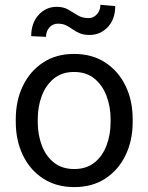

<svg xmlns="http://www.w3.org/2000/svg" viewBox="-20 -760 610 790"><path d="M44.9 -258.3V-269.5Q44.9 -346.2 74.2 -406.7Q103.5 -467.3 157.2 -502.7Q210.9 -538.1 284.7 -538.1Q359.4 -538.1 413.3 -502.7Q467.3 -467.3 496.6 -406.7Q525.9 -346.2 525.9 -269.5V-258.3Q525.9 -182.1 496.6 -121.3Q467.3 -60.5 413.6 -25.4Q359.9 9.8 285.6 9.8Q211.4 9.8 157.5 -25.4Q103.5 -60.5 74.2 -121.3Q44.9 -182.1 44.9 -258.3ZM135.3 -269.5V-258.3Q135.3 -206.1 151.9 -161.9Q168.5 -117.7 201.9 -91.1Q235.4 -64.5 285.6 -64.5Q335.4 -64.5 368.7 -91.1Q401.9 -117.7 418.5 -161.9Q435.1 -206.1 435.1 -258.3V-269.5Q435.1 -321.3 418.2 -365.5Q401.4 -409.7 368.2 -436.8Q335 -463.9 284.7 -463.9Q234.9 -463.9 201.7 -436.8Q168.5 -409.7 151.9 -365.5Q135.3 -321.3 135.3 -269.5ZM393.1 -740.2 454.1 -734.9Q454.1 -681.2 423.6 -648.7Q393.1 -616.2 348.6 -616.2Q323.7 -616.2 307.6 -623.3Q291.5 -630.4 278.8 -639.4Q266.1 -648.4 252.2 -655.5Q238.3 -662.6 217.8 -662.6Q197.3 -662.6 183.3 -647Q169.4 -631.3 169.4 -608.4L108.4 -611.3Q108.4 -665 138.7 -698.5Q168.9 -731.9 213.4 -731.9Q241.2 -731.9 260.7 -720.5Q280.3 -709 299.3 -697.3Q318.4 -685.5 344.2 -685.5Q364.7 -685.5 378.9 -701.4Q393.1 -717.3 393.1 -740.2Z"/></svg>

Font: Vazirmatn RD UI FD
Style: Regular
Weight: 400
Designer: Saber Rastikerdar
Foundry: Saber Rastikerdar
Version: Version 33.003